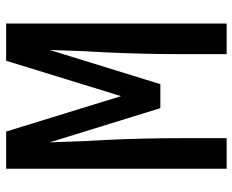

<svg xmlns="http://www.w3.org/2000/svg" viewBox="-88 -688 775 640"><g transform="rotate(-90 300.0 -367.5)"><path d="M58 0V-735H182L300 -352L418 -735H542V0H440V-147Q440 -211 441.5 -275.5Q443 -340 446 -404L450 -478Q451 -506 452 -534Q453 -562 454 -590L340 -221H260L146 -590Q147 -562 148 -534Q149 -506 150 -478L154 -404Q157 -340 158.5 -275.5Q160 -211 160 -147V0Z"/></g></svg>

Font: Iosevka Semibold Extended
Style: Regular
Weight: 600
Width: 7
Monospace: yes
Designer: Belleve Invis
Foundry: Belleve Invis
Version: Version 32.5.0; ttfautohint (v1.8.4)